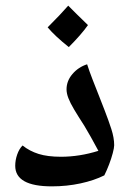

<svg xmlns="http://www.w3.org/2000/svg" viewBox="-20 -661 468 681"><path d="M164 0Q34 0 34 -73Q34 -93 41 -113Q48 -133 60 -145Q85 -125 117 -115Q149 -105 196 -105Q262 -105 329 -126Q315 -152 302.5 -174.5Q290 -197 279 -215Q257 -249 243 -272.5Q229 -296 222.5 -313Q216 -330 216 -344Q216 -374 237 -398.5Q258 -423 289 -433Q297 -408 308.5 -378.5Q320 -349 331.5 -320Q343 -291 351 -270Q365 -234 375 -203Q385 -172 385 -146Q385 -137 380 -118Q375 -99 367 -78Q359 -57 350 -39Q314 -21 265.5 -10.5Q217 0 164 0ZM224 -494Q175 -533 149 -564Q173 -588 191 -607Q209 -626 222 -641Q235 -628 252.5 -610.5Q270 -593 292 -572Q280 -555 263 -535.5Q246 -516 224 -494Z"/></svg>

Font: Noto Naskh Arabic SemiBold
Style: Regular
Weight: 600
Designer: Monotype Design Team, David Williams, Mohamad Dakak and Nizar Qandah
Foundry: Monotype Imaging Inc.
Version: Version 2.016